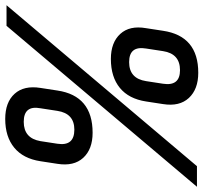

<svg xmlns="http://www.w3.org/2000/svg" viewBox="-76 -733 780 736"><g transform="rotate(90 314.0 -365.0)"><path d="M172 -400Q109 -400 76 -436Q43 -472 54 -535L64 -600Q84 -735 225 -735Q288 -735 321.5 -699Q355 -663 345 -600L335 -535Q325 -469 283 -434.5Q241 -400 172 -400ZM-34 0 583 -730H662L45 0ZM184 -470Q247 -470 257 -535L267 -600Q277 -665 215 -665Q152 -665 142 -600L132 -535Q121 -470 184 -470ZM402 5Q338 5 305.5 -31Q273 -67 283 -130L293 -195Q313 -330 455 -330Q518 -330 551 -294Q584 -258 574 -195L564 -130Q554 -64 512 -29.5Q470 5 402 5ZM413 -66Q476 -66 487 -130L497 -195Q507 -260 443 -260Q381 -260 371 -195L361 -130Q349 -66 413 -66Z"/></g></svg>

Font: JetBrains Mono NL Medium
Style: Italic
Weight: 500
Italic angle: -9°
Monospace: yes
Designer: Philipp Nurullin, Konstantin Bulenkov
Foundry: JetBrains
Version: Version 2.305; ttfautohint (v1.8.4.7-5d5b)